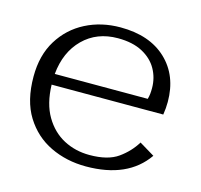

<svg xmlns="http://www.w3.org/2000/svg" viewBox="-83 -603 738 706"><g transform="rotate(15 286.0 -249.5)"><path d="M531 -88Q460 14 301 14Q227 14 165.5 -15.5Q104 -45 67 -104.5Q30 -164 30 -256Q30 -337 65.5 -394.5Q101 -452 160.5 -482.5Q220 -513 293 -513Q404 -513 467.5 -453Q531 -393 531 -293Q531 -269 527 -244H102Q104 -172 132 -124.5Q160 -77 204.5 -53.5Q249 -30 303 -30Q373 -30 411.5 -57.5Q450 -85 473 -123ZM294 -472Q214 -472 162.5 -421Q111 -370 103 -285H457Q460 -296 461 -305.5Q462 -315 462 -327Q462 -366 443.5 -399Q425 -432 387.5 -452Q350 -472 294 -472Z"/></g></svg>

Font: Panamera
Style: Regular
Weight: 400
Designer: Bastien Sozeau
Foundry: NBR — Bastien Sozeau
Version: Version 3.002; ttfautohint (v1.8.4.7-5d5b);gftools[0.9.33]